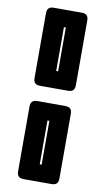

<svg xmlns="http://www.w3.org/2000/svg" viewBox="-99 -856 544 993"><g transform="rotate(10 173.5 -360.0)"><path d="M282 -774V-436Q282 -417 273.5 -408.5Q265 -400 246 -400H101Q82 -400 73.5 -408.5Q65 -417 65 -436V-774Q65 -793 73.5 -801.5Q82 -810 101 -810H246Q265 -810 273.5 -801.5Q282 -793 282 -774ZM169 -720V-490H179V-720ZM282 -284V54Q282 73 273.5 81.5Q265 90 246 90H101Q82 90 73.5 81.5Q65 73 65 54V-284Q65 -303 73.5 -311.5Q82 -320 101 -320H246Q265 -320 273.5 -311.5Q282 -303 282 -284ZM169 -230V0H179V-230Z"/></g></svg>

Font: Bungee Inline
Style: Regular
Weight: 400
Designer: David Jonathan Ross
Foundry: David Jonathan Ross
Version: Version 1.001;PS 1.0;hotconv 1.0.72;makeotf.lib2.5.5900